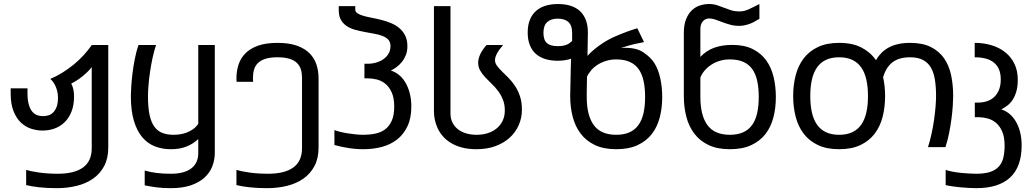

<svg xmlns="http://www.w3.org/2000/svg" viewBox="-20 -747 5257 975"><path d="M445.8 -405.8Q437 -394.5 425 -382.8Q413.1 -371.1 399.2 -359.9Q385.3 -348.6 370.4 -338.9Q355.5 -329.1 341.8 -322.8Q349.6 -308.1 352.8 -291.7Q356 -275.4 356 -256.8Q356 -212.4 342.8 -179.7Q329.6 -147 307.6 -125.7Q285.6 -104.5 256.6 -94.2Q227.5 -84 195.8 -84Q168 -84 139.2 -93Q110.4 -102.1 87.2 -123.5Q64 -145 49.1 -181.4Q34.2 -217.8 34.2 -272.9V-298.3H119.6V-273.9Q119.6 -240.2 125.7 -218Q131.8 -195.8 142.3 -182.1Q152.8 -168.5 167.5 -162.8Q182.1 -157.2 199.2 -157.2Q211.9 -157.2 225.3 -161.1Q238.8 -165 249.8 -175.8Q260.7 -186.5 267.6 -204.6Q274.4 -222.7 274.4 -251.5Q274.4 -267.6 271 -282.2Q267.6 -296.9 262 -309.3Q256.3 -321.8 249.3 -331.3Q242.2 -340.8 235.4 -346.2Q267.6 -359.9 297.4 -378.4Q327.1 -397 354 -418.9Q380.9 -440.9 404.1 -466.1Q427.2 -491.2 446.3 -518.6H529.8V2.4Q529.8 57.1 509 96.2Q488.3 135.3 452.6 160.2Q417 185.1 369.6 196.8Q322.3 208.5 269 208.5Q218.8 208.5 179.4 204.1Q140.1 199.7 112.8 192.9V115.7Q136.2 123 179 129.2Q221.7 135.3 273.4 135.3Q357.9 135.3 401.9 103.3Q445.8 71.3 445.8 5.4Z M731.4 -259.3Q731.4 -201.2 739.7 -163.1Q748 -125 764.6 -102.8Q781.2 -80.6 805.7 -71.5Q830.1 -62.5 861.8 -62.5Q875.5 -62.5 892.3 -64.7Q909.2 -66.9 926.5 -73.2Q943.8 -79.6 959.5 -90.3Q975.1 -101.1 986.8 -118.2V-518.6H1070.8V28.3Q1070.8 64.9 1058.1 97.7Q1045.4 130.4 1018.3 155Q991.2 179.7 949 194.1Q906.7 208.5 847.7 208.5Q827.1 208.5 809.8 207.5Q792.5 206.5 776.6 204.6Q760.7 202.6 745.6 200Q730.5 197.3 714.8 194.3V119.1Q730.5 123.5 745.4 126.5Q760.3 129.4 775.9 131.3Q791.5 133.3 809.1 134.3Q826.7 135.3 847.7 135.3Q884.3 135.3 910.6 127.7Q937 120.1 953.9 106.2Q970.7 92.3 978.8 73.2Q986.8 54.2 986.8 31.2V-40.5Q972.2 -27.3 956.8 -17.8Q941.4 -8.3 924.6 -2Q907.7 4.4 888.7 7.6Q869.6 10.7 846.7 10.7Q804.2 10.7 767.3 -3.4Q730.5 -17.6 703.1 -49.3Q675.8 -81.1 660.2 -132.8Q644.5 -184.6 644.5 -259.3Q644.5 -277.3 646.5 -307.9Q648.4 -338.4 652.8 -374.3Q657.2 -410.2 664.6 -447.8Q671.9 -485.4 683.1 -518.6H772.5Q762.2 -487.8 754.4 -451.4Q746.6 -415 741.5 -379.2Q736.3 -343.3 733.9 -311.5Q731.4 -279.8 731.4 -259.3Z M1264.6 -352.1Q1264.6 -347.7 1264.6 -342.3Q1264.6 -336.9 1265.6 -331.5H1181.6Q1181.2 -335.4 1180.9 -340.3Q1180.7 -345.2 1180.7 -349.1Q1180.7 -385.7 1191.2 -418.5Q1201.7 -451.2 1225.8 -475.8Q1250 -500.5 1290 -514.9Q1330.1 -529.3 1389.2 -529.3Q1448.2 -529.3 1488.3 -514.9Q1528.3 -500.5 1552.5 -475.8Q1576.7 -451.2 1587.2 -418.5Q1597.7 -385.7 1597.7 -349.1V2.4Q1597.7 57.1 1576.9 96.2Q1556.2 135.3 1520.5 160.2Q1484.9 185.1 1437.5 196.8Q1390.1 208.5 1336.9 208.5Q1286.6 208.5 1247.3 204.1Q1208 199.7 1180.7 192.9V115.7Q1204.1 123 1246.8 129.2Q1289.6 135.3 1341.3 135.3Q1425.8 135.3 1469.7 103.3Q1513.7 71.3 1513.7 5.4V-352.1Q1513.7 -375 1508.1 -394Q1502.4 -413.1 1488.3 -427Q1474.1 -440.9 1450 -448.5Q1425.8 -456.1 1389.2 -456.1Q1352.5 -456.1 1328.4 -448.5Q1304.2 -440.9 1290 -427Q1275.9 -413.1 1270.3 -394Q1264.6 -375 1264.6 -352.1Z M1830.6 -349.1V-423.3H1847.2Q1869.6 -423.3 1890.6 -429.4Q1911.6 -435.5 1927.7 -447Q1943.8 -458.5 1953.4 -475.1Q1962.9 -491.7 1962.9 -513.2Q1962.9 -533.7 1951.7 -545.7Q1940.4 -557.6 1921.9 -564.7Q1903.3 -571.8 1879.6 -575.9Q1856 -580.1 1831.5 -584.7Q1807.1 -589.4 1783.4 -595.7Q1759.8 -602.1 1741.2 -614.3Q1722.7 -626.5 1711.4 -645.8Q1700.2 -665 1700.2 -695.3V-715.8H1784.2V-698.2Q1784.2 -686.5 1795.7 -679.2Q1807.1 -671.9 1825.7 -666.5Q1844.2 -661.1 1867.9 -656.7Q1891.6 -652.3 1916.5 -646Q1941.4 -639.6 1965.1 -629.9Q1988.8 -620.1 2007.3 -604.7Q2025.9 -589.4 2037.4 -566.9Q2048.8 -544.4 2048.8 -512.2Q2048.8 -487.8 2041.3 -468.3Q2033.7 -448.7 2021.7 -433.6Q2009.8 -418.5 1994.9 -407.2Q1980 -396 1964.8 -388.7Q1985.4 -382.8 2004.4 -367.9Q2023.4 -353 2037.6 -329.8Q2051.8 -306.6 2060.3 -275.4Q2068.8 -244.1 2068.8 -206.1Q2068.8 -147.5 2049.3 -106.2Q2029.8 -64.9 1996.6 -38.8Q1963.4 -12.7 1919.2 -1Q1875 10.7 1825.7 10.7Q1787.1 10.7 1748.8 4.6Q1710.4 -1.5 1678.2 -10.7V-86.4Q1689.9 -82 1707.3 -77.6Q1724.6 -73.2 1744.4 -70.1Q1764.2 -66.9 1785.2 -64.7Q1806.2 -62.5 1825.7 -62.5Q1856.9 -62.5 1885.5 -68.4Q1914.1 -74.2 1935.3 -89.8Q1956.5 -105.5 1969.2 -133.5Q1981.9 -161.6 1981.9 -205.6Q1981.9 -249.5 1969.2 -277.6Q1956.5 -305.7 1937 -321.5Q1917.5 -337.4 1893.8 -343.3Q1870.1 -349.1 1848.6 -349.1Z M2183.6 -715.8H2267.6V-171.4Q2267.6 -144 2278.1 -123.8Q2288.6 -103.5 2306.4 -89.8Q2324.2 -76.2 2348.4 -69.3Q2372.6 -62.5 2400.4 -62.5Q2430.7 -62.5 2456.8 -70.8Q2482.9 -79.1 2502.2 -95Q2521.5 -110.8 2532.5 -133.8Q2543.5 -156.7 2543.5 -186Q2543.5 -217.8 2533.4 -242.2Q2523.4 -266.6 2508.3 -286.4Q2493.2 -306.2 2475.8 -322.5Q2458.5 -338.9 2443.4 -355.2Q2428.2 -371.6 2418.2 -389.2Q2408.2 -406.7 2408.2 -428.7Q2408.2 -447.3 2417.7 -469.2Q2427.2 -491.2 2450.7 -518.6H2534.7Q2512.2 -492.2 2502.9 -473.9Q2493.7 -455.6 2493.7 -441.4Q2493.7 -426.8 2503.7 -413.1Q2513.7 -399.4 2529.1 -384.5Q2544.4 -369.6 2562 -351.8Q2579.6 -334 2595 -311Q2610.4 -288.1 2620.4 -258.5Q2630.4 -229 2630.4 -190.4Q2630.4 -148.9 2614.5 -112.3Q2598.6 -75.7 2568.8 -48.3Q2539.1 -21 2496.3 -5.1Q2453.6 10.7 2400.4 10.7Q2357.9 10.7 2325.4 2Q2293 -6.8 2268.8 -21.7Q2244.6 -36.6 2228.3 -55.9Q2211.9 -75.2 2202.1 -96.4Q2192.4 -117.7 2188 -139.4Q2183.6 -161.1 2183.6 -180.2Z M2659.7 -582Q2659.7 -619.1 2670.7 -646.2Q2681.6 -673.3 2701.7 -691.2Q2721.7 -709 2750 -717.8Q2778.3 -726.6 2813 -726.6Q2848.1 -726.6 2876.2 -718Q2904.3 -709.5 2924.1 -691.7Q2943.8 -673.8 2954.6 -646.5Q2965.3 -619.1 2965.3 -582L2963.4 -463.4Q2988.8 -491.2 3022.5 -515.4Q3056.2 -539.6 3092.8 -557.1Q3133.8 -575.2 3164.1 -586.2Q3194.3 -597.2 3216.3 -603.5L3250.5 -533.2Q3228 -529.3 3202.6 -523.4Q3177.2 -517.6 3133.3 -503.4Q3205.1 -508.3 3244.4 -482.9Q3283.7 -457.5 3303.5 -425.8Q3323.2 -394 3333 -349.1Q3342.8 -304.2 3342.8 -254.4Q3342.8 -198.2 3330.1 -149.9Q3317.4 -101.6 3289.6 -65.9Q3261.7 -30.3 3217.3 -9.8Q3172.9 10.7 3109.4 10.7Q3045.4 10.7 3001 -10.5Q2956.5 -31.7 2928.7 -68.4Q2900.9 -105 2888.2 -154.1Q2875.5 -203.1 2875.5 -259.3Q2875.5 -263.7 2876 -283.4Q2876.5 -303.2 2877 -330.6Q2877.4 -357.9 2878.2 -389.4Q2878.9 -420.9 2879.9 -448.7Q2849.6 -438.5 2811.5 -438.5Q2776.9 -438.5 2748.8 -447.3Q2720.7 -456.1 2700.9 -473.6Q2681.2 -491.2 2670.4 -518.3Q2659.7 -545.4 2659.7 -582ZM3108.9 -445.3Q3082.5 -445.3 3059.1 -438.2Q3035.6 -431.2 3016.4 -419.2Q2997.1 -407.2 2982.9 -391.1Q2968.8 -375 2960.9 -357.4Q2960.4 -337.9 2960.2 -320.3Q2960 -302.7 2959.7 -289.1Q2959.5 -275.4 2959.5 -266.4Q2959.5 -257.3 2959.5 -254.4Q2959.5 -160.6 2995.4 -111.6Q3031.2 -62.5 3109.4 -62.5Q3148.4 -62.5 3176.3 -75Q3204.1 -87.4 3221.7 -111.6Q3239.3 -135.7 3247.6 -171.6Q3255.9 -207.5 3255.9 -254.4Q3255.9 -300.8 3248 -336.4Q3240.2 -372.1 3222.9 -396.2Q3205.6 -420.4 3177.5 -432.9Q3149.4 -445.3 3108.9 -445.3ZM2739.7 -580.6Q2739.7 -543.9 2757.1 -528.3Q2774.4 -512.7 2811.5 -512.7Q2828.1 -512.7 2839.6 -514.9Q2851.1 -517.1 2859.4 -520.8Q2867.7 -524.4 2873.5 -529.1Q2879.4 -533.7 2885.3 -539.1V-580.6Q2885.3 -617.7 2866.5 -635Q2847.7 -652.3 2812 -652.3Q2778.3 -652.3 2759 -635Q2739.7 -617.7 2739.7 -580.6Z M3733.4 -615.7Q3709 -615.7 3688 -621.6Q3667 -627.4 3648.2 -634.5Q3629.4 -641.6 3612.8 -647.5Q3596.2 -653.3 3580.6 -653.3Q3562.5 -653.3 3549.6 -639.2Q3536.6 -625 3536.6 -600.1V-458Q3566.9 -490.2 3606.9 -504.6Q3647 -519 3698.2 -519Q3759.8 -519 3802 -498Q3844.2 -477.1 3870.4 -441.2Q3896.5 -405.3 3908.2 -356.9Q3919.9 -308.6 3919.9 -254.4Q3919.9 -198.2 3907.2 -149.9Q3894.5 -101.6 3866.7 -65.9Q3838.9 -30.3 3794.4 -9.8Q3750 10.7 3686.5 10.7Q3622.6 10.7 3578.1 -10.5Q3533.7 -31.7 3505.9 -68.4Q3478 -105 3465.3 -154.1Q3452.6 -203.1 3452.6 -259.3V-580.1Q3452.6 -620.1 3463.4 -647.9Q3474.1 -675.8 3491.9 -693.4Q3509.8 -710.9 3533 -718.8Q3556.2 -726.6 3580.6 -726.6Q3603 -726.6 3621.1 -720.7Q3639.2 -714.8 3656.7 -707.8Q3674.3 -700.7 3692.9 -694.8Q3711.4 -689 3734.9 -689Q3749 -689 3760 -691.9Q3771 -694.8 3782.2 -699.7Q3793.5 -704.6 3806.2 -711.4Q3818.8 -718.3 3836.4 -726.6V-651.4Q3823.7 -644 3812 -637.5Q3800.3 -630.9 3787.8 -626.2Q3775.4 -621.6 3762.2 -618.7Q3749 -615.7 3733.4 -615.7ZM3686 -445.3Q3658.7 -445.3 3634.8 -438Q3610.8 -430.7 3591.6 -418Q3572.3 -405.3 3558.1 -388.7Q3543.9 -372.1 3536.6 -353.5V-254.4Q3536.6 -160.6 3572.5 -111.6Q3608.4 -62.5 3686.5 -62.5Q3725.6 -62.5 3753.4 -75Q3781.2 -87.4 3798.8 -111.6Q3816.4 -135.7 3824.7 -171.6Q3833 -207.5 3833 -254.4Q3833 -300.8 3825.2 -336.4Q3817.4 -372.1 3800 -396.2Q3782.7 -420.4 3754.6 -432.9Q3726.6 -445.3 3686 -445.3Z M4474.6 -259.3Q4474.6 -203.1 4462.2 -154.1Q4449.7 -105 4421.9 -68.4Q4394 -31.7 4349.6 -10.5Q4305.2 10.7 4241.2 10.7Q4177.7 10.7 4133.3 -10.5Q4088.9 -31.7 4061 -68.4Q4033.2 -105 4020.5 -154.1Q4007.8 -203.1 4007.8 -259.3Q4007.8 -315.4 4020.5 -364.5Q4033.2 -413.6 4061 -450.2Q4088.9 -486.8 4133.3 -508.1Q4177.7 -529.3 4241.2 -529.3Q4309.1 -529.3 4355 -505.4Q4400.9 -481.4 4428.2 -441.4Q4439.9 -461.9 4455.8 -478Q4471.7 -494.1 4492.7 -505.6Q4513.7 -517.1 4540.8 -523.2Q4567.9 -529.3 4601.6 -529.3Q4665 -529.3 4707.3 -508.1Q4749.5 -486.8 4774.7 -450.2Q4799.8 -413.6 4810.1 -364.5Q4820.3 -315.4 4820.3 -259.3Q4820.3 -241.2 4818.4 -210.7Q4816.4 -180.2 4811.8 -144.3Q4807.1 -108.4 4799.6 -70.6Q4792 -32.7 4781.2 0H4692.4Q4702.6 -30.8 4710.4 -67.1Q4718.3 -103.5 4723.4 -139.4Q4728.5 -175.3 4731 -207Q4733.4 -238.8 4733.4 -259.3Q4733.4 -306.2 4727.5 -342.8Q4721.7 -379.4 4706.8 -404.5Q4691.9 -429.7 4666.3 -442.9Q4640.6 -456.1 4601.6 -456.1Q4572.8 -456.1 4550.8 -449.7Q4528.8 -443.4 4512.2 -430.7Q4495.6 -418 4483.9 -399.2Q4472.2 -380.4 4464.4 -355.5Q4474.6 -310.5 4474.6 -259.3ZM4387.7 -259.3Q4387.7 -306.2 4379.4 -342.8Q4371.1 -379.4 4353.5 -404.5Q4335.9 -429.7 4308.1 -442.9Q4280.3 -456.1 4241.2 -456.1Q4202.1 -456.1 4174.3 -442.9Q4146.5 -429.7 4128.9 -404.5Q4111.3 -379.4 4103 -342.8Q4094.7 -306.2 4094.7 -259.3Q4094.7 -212.4 4103 -175.8Q4111.3 -139.2 4128.9 -114Q4146.5 -88.9 4174.3 -75.7Q4202.1 -62.5 4241.2 -62.5Q4280.3 -62.5 4308.1 -75.7Q4335.9 -88.9 4353.5 -114Q4371.1 -139.2 4379.4 -175.8Q4387.7 -212.4 4387.7 -259.3Z M5168 -8.8Q5168 100.6 5109.4 154.5Q5050.8 208.5 4938.5 208.5Q4920.4 208.5 4898.9 207.3Q4877.4 206.1 4856.2 204.1Q4835 202.1 4815.4 199.2Q4795.9 196.3 4782.2 192.9V115.7Q4797.4 121.1 4816.9 124.8Q4836.4 128.4 4857.2 130.6Q4877.9 132.8 4898.9 134Q4919.9 135.3 4938 135.3Q4980 135.3 5007.6 126.2Q5035.2 117.2 5051.8 99.1Q5068.4 81.1 5075 54.2Q5081.5 27.3 5081.5 -8.3Q5081.5 -52.2 5068.8 -80.3Q5056.2 -108.4 5036.6 -124.3Q5017.1 -140.1 4993.4 -146Q4969.7 -151.9 4948.2 -151.9H4930.2V-226.1H4946.8Q4971.7 -226.1 4992.7 -233.2Q5013.7 -240.2 5029.1 -254.9Q5044.4 -269.5 5053.2 -291.5Q5062 -313.5 5062 -343.3Q5062 -374 5052.5 -395.5Q5043 -417 5025.6 -430.4Q5008.3 -443.8 4983.9 -450Q4959.5 -456.1 4929.7 -456.1V-529.3Q4977.1 -529.3 5017.3 -516.6Q5057.6 -503.9 5086.7 -480Q5115.7 -456.1 5132.1 -421.4Q5148.4 -386.7 5148.4 -342.8Q5148.4 -307.6 5141.1 -282.5Q5133.8 -257.3 5122.1 -239.7Q5110.4 -222.2 5095.2 -210.7Q5080.1 -199.2 5064.5 -191.4Q5085 -185.5 5103.8 -170.7Q5122.6 -155.8 5137 -132.6Q5151.4 -109.4 5159.7 -78.1Q5168 -46.9 5168 -8.8Z"/></svg>

Font: Arian AMU
Style: Regular
Weight: 400
Designer: Ruben Hakobyan (Tarumian)
Foundry: Ruben Hakobyan (Tarumian)
Version: Version 4.003